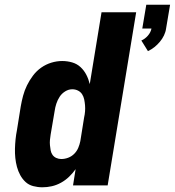

<svg xmlns="http://www.w3.org/2000/svg" viewBox="-20 -787 742 815"><path d="M608 -570 580 -615Q596 -622 608 -636Q620 -650 623 -666H584L601 -767H702L685 -666Q683 -651 676 -636.5Q669 -622 658.5 -609.5Q648 -597 635.5 -587Q623 -577 608 -570ZM160 8Q140 8 121 3Q102 -2 88.5 -14.5Q75 -27 66 -43.5Q57 -60 52 -78.5Q47 -97 45 -116.5Q43 -136 43.5 -155.5Q44 -175 46 -195Q48 -215 52 -235L68 -335Q72 -358 78 -380.5Q84 -403 94.5 -424.5Q105 -446 120 -466Q135 -486 155 -500Q175 -514 198 -521Q221 -528 244 -528Q266 -528 286.5 -522Q307 -516 322 -502Q337 -488 346.5 -469.5Q356 -451 361 -430L411 -735H558L437 0H290L301 -69Q289 -52 273.5 -37Q258 -22 239 -11.5Q220 -1 200 3.5Q180 8 160 8ZM240 -112Q255 -112 269.5 -117.5Q284 -123 295 -134Q306 -145 312 -159Q318 -173 321 -188L337 -288Q340 -301 341 -314Q342 -327 341 -339.5Q340 -352 337.5 -364.5Q335 -377 328.5 -387Q322 -397 311 -402.5Q300 -408 287 -408Q286 -408 286 -408Q286 -408 286 -408Q271 -408 256.5 -399Q242 -390 233 -376Q224 -362 219 -346.5Q214 -331 212 -316L195 -216Q193 -204 192 -193Q191 -182 192 -171Q193 -160 195 -149Q197 -138 203 -129.5Q209 -121 219 -116.5Q229 -112 240 -112Z"/></svg>

Font: Iosevka SS04 Heavy Extended
Style: Italic
Weight: 900
Width: 7
Italic angle: -9°
Monospace: yes
Designer: Belleve Invis
Foundry: Belleve Invis
Version: Version 19.0.0; ttfautohint (v1.8.4)